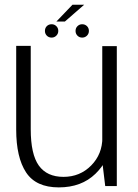

<svg xmlns="http://www.w3.org/2000/svg" viewBox="-20 -787 583 812"><path d="M425 0H474V-592H412.5V-103.5ZM110 -593H48.5V-239Q48.5 -121.5 90.2 -58Q132 5.5 228.5 5.5Q324.5 5.5 383.8 -52.2Q443 -110 443 -179L413 -206Q413 -135 365.5 -87Q318 -39 248.5 -39Q178.5 -39 144.2 -86.8Q110 -134.5 110 -240.5ZM198.5 -628Q210 -628 218.2 -636.2Q226.5 -644.5 226.5 -656Q226.5 -668.5 218.2 -676.5Q210 -684.5 198.5 -684.5Q186 -684.5 178 -676.5Q170 -668.5 170 -656Q170 -644.5 178 -636.2Q186 -628 198.5 -628ZM327.5 -628Q339.5 -628 347.8 -636.2Q356 -644.5 356 -656Q356 -668.5 347.8 -676.5Q339.5 -684.5 327.5 -684.5Q316 -684.5 307.8 -676.5Q299.5 -668.5 299.5 -656Q299.5 -644.5 307.5 -636.2Q315.5 -628 327.5 -628ZM218.5 -696H254.5L336 -767H286.5Z"/></svg>

Font: Anybody Thin Light
Style: Regular
Weight: 300
Version: Version 1.113;gftools[0.9.25]